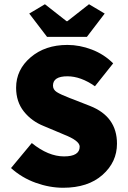

<svg xmlns="http://www.w3.org/2000/svg" viewBox="-20 -874 604 906"><path d="M202 -700 118 -810 192 -854 294 -774H298L400 -854L474 -810L390 -700ZM278 12Q214 12 148.5 -11.5Q83 -35 32 -81L130 -199Q208 -136 282 -136Q356 -136 356 -182Q356 -210 282 -239Q273 -243 268 -245L187 -279Q129 -302 92.5 -348Q56 -394 56 -460Q56 -545 124.5 -603.5Q193 -662 298 -662Q356 -662 413.5 -640Q471 -618 514 -575L428 -467Q361 -514 298 -514Q230 -514 230 -470Q230 -451 248 -439.5Q266 -428 310 -411Q320 -407 326 -405L405 -374Q532 -324 532 -196Q532 -109 463.5 -48.5Q395 12 278 12Z"/></svg>

Font: Assistant ExtraBold
Style: Regular
Weight: 800
Designer: Hebrew By Ben Nathan, Latin by Paul Hunt
Version: Version 2.001;PS 002.001;hotconv 1.0.88;makeotf.lib2.5.64775